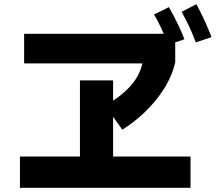

<svg xmlns="http://www.w3.org/2000/svg" viewBox="-20 -874 1040 915"><path d="M563 -256 480 -372Q547 -406 598.5 -460.5Q650 -515 663 -591L689 -572H95V-713H815V-576Q799 -509 760 -448.5Q721 -388 669.5 -339Q618 -290 563 -256ZM75 21V-128H888V21ZM361 -79V-491H519V-79ZM782 -661Q764 -706 748 -740.5Q732 -775 714 -805L785 -840Q806 -803 825 -764.5Q844 -726 859 -687ZM913 -672Q896 -718 879 -753Q862 -788 846 -818L916 -854Q937 -815 955 -775.5Q973 -736 988 -697Z"/></svg>

Font: Murecho Thin
Style: Bold
Weight: 700
Version: Version 1.010